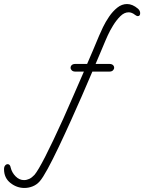

<svg xmlns="http://www.w3.org/2000/svg" viewBox="-204 -659 824 952"><path d="M-83 273Q-121 273 -152.5 248Q-184 223 -184 180Q-184 168 -178.5 161.5Q-173 155 -166 155Q-154 155 -151 172Q-145 197 -126.5 215.5Q-108 234 -85 234Q-72 234 -59 228Q-46 222 -33 208Q2 167 110 -71Q132 -121 157.5 -179Q183 -237 212 -304H170Q158 -304 152 -310Q146 -316 146 -323Q146 -331 152 -336.5Q158 -342 170 -342H228Q242 -375 257 -409.5Q272 -444 287 -481Q294 -498 306.5 -524Q319 -550 337 -576.5Q355 -603 377.5 -621Q400 -639 426 -639Q453 -639 480 -616Q491 -606 491 -594Q491 -579 479 -579Q474 -579 466 -585Q450 -598 434 -598Q412 -598 392.5 -578.5Q373 -559 357 -533Q341 -507 331 -485Q321 -463 319 -458Q309 -434 296.5 -404.5Q284 -375 270 -342H338Q350 -342 356 -336.5Q362 -331 362 -323Q362 -316 356 -310Q350 -304 338 -304H254Q230 -247 203 -185.5Q176 -124 149 -64Q117 7 87 70Q57 133 32.5 178Q8 223 -7 240Q-22 257 -42 265Q-62 273 -83 273Z"/></svg>

Font: Meow Script
Style: Regular
Weight: 400
Designer: Robert E. Leuschke
Foundry: Robert E. Leuschke
Version: Version 1.010; ttfautohint (v1.8.3)